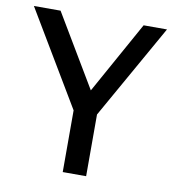

<svg xmlns="http://www.w3.org/2000/svg" viewBox="-72 -676 674 741"><g transform="rotate(10 264.5 -306.0)"><path d="M222.6 0V-241.8L1.7 -612H106.2L274.7 -329.3L431.7 -612H523.3L314.3 -241.8V0Z"/></g></svg>

Font: Ancizar Sans Thin
Style: Regular
Weight: 100
Designer: Cesar Puertas, Viviana Monsalve, Julian Moncada, Julian Prieto, Jose Castro, Mariel Hernandez, Felipe Aragon, Sara Alarc
Version: Version 8.100